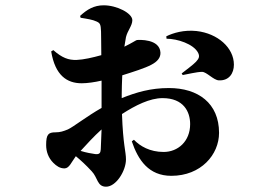

<svg xmlns="http://www.w3.org/2000/svg" viewBox="-20 -621 1040 724"><path d="M339 -40C326 -42 306 -45 284 -52C305 -75 334 -107 363 -133C362 -107 361 -82 360 -58C359 -45 356 -38 339 -40ZM439 -266C439 -286 440 -311 441 -337C482 -350 527 -364 551 -377C574 -389 586 -404 585 -423C582 -475 504 -471 496 -470C492 -469 478 -459 449 -445C451 -459 453 -471 455 -481C461 -506 479 -524 479 -545C479 -571 421 -601 371 -601C334 -601 308 -585 282 -561L284 -554C309 -550 329 -547 344 -540C357 -534 360 -530 361 -502C361 -484 362 -450 362 -413C330 -404 295 -396 269 -395C238 -394 214 -403 181 -432L173 -427C188 -337 232 -307 288 -307C309 -307 337 -311 363 -317V-289V-214C308 -183 256 -142 236 -133C219 -126 207 -122 189 -122C162 -122 154 -114 154 -74C154 -50 162 -26 181 -7C193 5 206 14 223 14C241 14 249 -9 266 -32C284 -17 303 0 326 25C349 49 346 83 380 83C418 83 455 23 455 -20C455 -50 444 -74 440 -191C491 -224 545 -251 593 -251C672 -251 697 -200 697 -153C697 -88 651 -48 597 -48C545 -48 508 -70 485 -94L477 -88C501 -17 541 42 626 42C738 42 806 -38 806 -120C806 -232 727 -289 617 -289C548 -289 494 -273 439 -251ZM608 -475C649 -475 710 -455 727 -422C734 -408 730 -400 719 -388C710 -378 679 -355 665 -344L669 -338C687 -341 722 -350 742 -350C759 -350 785 -319 805 -318C844 -316 862 -345 862 -377C862 -441 801 -495 721 -504C674 -509 633 -497 607 -484Z"/></svg>

Font: Noto Serif TC Black
Style: Regular
Weight: 900
Version: Version 1.001;PS 1.001;hotconv 16.6.54;makeotf.lib2.5.65590